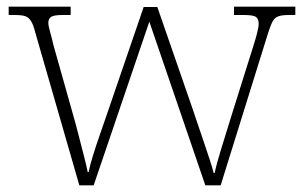

<svg xmlns="http://www.w3.org/2000/svg" viewBox="-20 -556 908 576"><path d="M86 -458Q80 -482 73 -493Q66 -504 55.5 -507.5Q45 -511 24 -511H6V-536H192V-511H168Q142 -511 133.5 -505.5Q125 -500 125 -487Q125 -479 131 -457.5Q137 -436 140 -422L200 -209Q207 -185 215.5 -151.5Q224 -118 232 -87.5Q240 -57 243 -40H246Q249 -57 258.5 -88Q268 -119 280 -153Q292 -187 300 -211L411 -535H452L559 -226Q565 -208 574 -181.5Q583 -155 592.5 -127Q602 -99 610 -74.5Q618 -50 621 -37H624Q629 -62 643 -107.5Q657 -153 675 -211L741 -421Q747 -440 751.5 -457.5Q756 -475 756 -485Q756 -499 748 -505Q740 -511 712 -511H682V-536H866V-511H846Q826 -511 815 -507Q804 -503 798 -492Q792 -481 784 -456L642 0H596L428 -491L261 0H218Z"/></svg>

Font: Noto Serif Gujarati ExtraLight
Style: Regular
Weight: 250
Version: Version 2.102